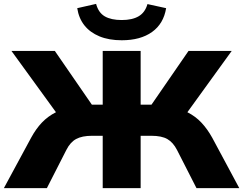

<svg xmlns="http://www.w3.org/2000/svg" viewBox="-20 -967 1250 987"><path d="M0 0 140 -259Q165 -305 195.5 -337Q226 -369 267.5 -390Q309 -411 365 -421L283 -369L39 -705H262L466 -409L434 -429H508V-705H703V-429H777L745 -409L949 -705H1171L928 -369L846 -421Q902 -411 943.5 -390Q985 -369 1015.5 -336.5Q1046 -304 1071 -259L1210 0H990L890 -196Q870 -235 840.5 -252Q811 -269 758 -269H703V0H508V-269H453Q402 -269 371.5 -252.5Q341 -236 321 -196L221 0ZM606 -760Q540 -760 491.5 -780Q443 -800 414 -836.5Q385 -873 377 -925L474 -947Q486 -902 518.5 -883Q551 -864 606 -864Q660 -864 693 -883.5Q726 -903 738 -946L834 -925Q821 -845 761.5 -802.5Q702 -760 606 -760Z"/></svg>

Font: Nunito Sans 10pt SemiExpanded Black
Style: Regular
Weight: 900
Width: 6
Designer: Vernon Adams
Foundry: Vernon Adams
Version: Version 3.101;gftools[0.9.27]